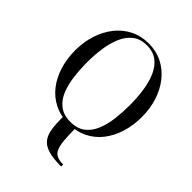

<svg xmlns="http://www.w3.org/2000/svg" viewBox="-276 -906 1301 1301"><g transform="rotate(45 375.0 -255.0)"><path d="M545 250Q465 250 418.8 235.2Q372.5 220.5 350.5 190.2Q328.5 160 322 113Q315.5 66 315.5 1Q345 4.5 373.2 4.5Q401.5 4.5 430.5 1Q430.5 69 434.8 113.5Q439 158 450.8 183.8Q462.5 209.5 485.2 220Q508 230.5 545 230.5ZM375.5 10Q299.5 10 240 -19.8Q180.5 -49.5 139.2 -102.5Q98 -155.5 76.8 -225.2Q55.5 -295 55.5 -375Q55.5 -455 78.2 -524.8Q101 -594.5 143 -647.5Q185 -700.5 244 -730.2Q303 -760 375.5 -760Q448 -760 506.8 -730.2Q565.5 -700.5 607.8 -647.5Q650 -594.5 672.5 -524.8Q695 -455 695 -375Q695 -295 673.8 -225.2Q652.5 -155.5 611.5 -102.5Q570.5 -49.5 511 -19.8Q451.5 10 375.5 10ZM375.5 -8Q441 -8 481.2 -39.2Q521.5 -70.5 543.2 -123.2Q565 -176 572.8 -241.5Q580.5 -307 580.5 -375Q580.5 -443 571.2 -508.5Q562 -574 539.5 -626.8Q517 -679.5 477 -710.8Q437 -742 375.5 -742Q314 -742 274 -710.8Q234 -679.5 211.2 -626.8Q188.5 -574 179.2 -508.5Q170 -443 170 -375Q170 -307 178 -241.5Q186 -176 207.5 -123.2Q229 -70.5 269.8 -39.2Q310.5 -8 375.5 -8Z"/></g></svg>

Font: Bodoni Moda SC
Style: Regular
Weight: 400
Designer: Owen Earl
Foundry: indestructible type
Version: Version 2.005